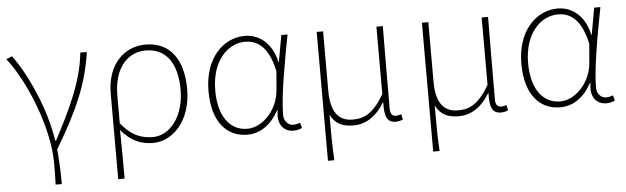

<svg xmlns="http://www.w3.org/2000/svg" viewBox="-47 -709 3509 1076"><g transform="rotate(-5 1707.0 -171.0)"><path d="M227 198H262C262 136 259 62 253 2C379 -209 440 -349 466 -527H429C414 -364 331 -199 251 -48H246C221 -224 127 -432 46 -540L13 -526C113 -401 229 -129 229 78C229 125 229 147 227 198Z M579 198H615C615 92 615 31 613 -75C669 -9 726 13 792 13C902 13 1008 -92 1008 -271C1008 -434 938 -540 796 -540C681 -540 579 -452 579 -283ZM794 -20C737 -20 678 -35 615 -113V-268C615 -435 702 -507 794 -507C920 -507 971 -405 971 -271C971 -124 892 -20 794 -20Z M1322 13C1395 13 1456 -29 1500 -109H1503C1488 -29 1528 13 1581 13C1604 13 1619 7 1630 2L1622 -28C1612 -24 1597 -20 1584 -20C1555 -20 1531 -44 1531 -79C1531 -188 1566 -375 1595 -527H1560L1533 -376H1531C1505 -496 1426 -540 1355 -540C1234 -540 1126 -434 1126 -249C1126 -74 1208 13 1322 13ZM1325 -20C1223 -20 1164 -110 1164 -249C1164 -414 1255 -507 1354 -507C1407 -507 1481 -485 1515 -328L1506 -222C1498 -112 1412 -20 1325 -20Z M1759 198H1795C1790 108 1790 66 1790 -58C1821 0 1864 13 1921 13C1986 13 2046 -22 2094 -101H2096C2094 -20 2108 13 2157 13C2174 13 2187 9 2197 4L2191 -26C2177 -22 2170 -20 2160 -20C2142 -20 2129 -33 2129 -59C2129 -217 2130 -368 2131 -527H2095V-148C2029 -34 1974 -20 1917 -20C1830 -20 1795 -85 1795 -192V-527H1759Z M2351 198H2387C2382 108 2382 66 2382 -58C2413 0 2456 13 2513 13C2578 13 2638 -22 2686 -101H2688C2686 -20 2700 13 2749 13C2766 13 2779 9 2789 4L2783 -26C2769 -22 2762 -20 2752 -20C2734 -20 2721 -33 2721 -59C2721 -217 2722 -368 2723 -527H2687V-148C2621 -34 2566 -20 2509 -20C2422 -20 2387 -85 2387 -192V-527H2351Z M3082 13C3155 13 3216 -29 3260 -109H3263C3248 -29 3288 13 3341 13C3364 13 3379 7 3390 2L3382 -28C3372 -24 3357 -20 3344 -20C3315 -20 3291 -44 3291 -79C3291 -188 3326 -375 3355 -527H3320L3293 -376H3291C3265 -496 3186 -540 3115 -540C2994 -540 2886 -434 2886 -249C2886 -74 2968 13 3082 13ZM3085 -20C2983 -20 2924 -110 2924 -249C2924 -414 3015 -507 3114 -507C3167 -507 3241 -485 3275 -328L3266 -222C3258 -112 3172 -20 3085 -20Z"/></g></svg>

Font: Noto Sans Japanese Thin
Style: Regular
Weight: 100
Designer: Ryoko NISHIZUKA (kana & ideographs); Paul D. Hunt (Latin, Greek & Cyrillic); Wenlong ZHANG (bopomofo); Sandoll Communica
Foundry: Adobe Systems Incorporated
Version: Version 1.000;PS 1;hotconv 1.0.78;makeotf.lib2.5.61930